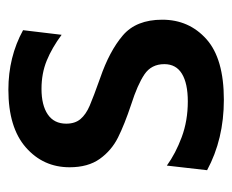

<svg xmlns="http://www.w3.org/2000/svg" viewBox="-68 -476 554 458"><g transform="rotate(-90 209.0 -247.0)"><path d="M32 -30 43 -126Q72 -105 111 -90.5Q150 -76 196 -76Q239 -76 262 -90Q285 -104 285 -132Q285 -163 260.5 -179.5Q236 -196 189 -211Q141 -227 110 -242.5Q79 -258 59 -286Q39 -314 39 -358Q39 -421 86.5 -462.5Q134 -504 224 -504Q302 -504 366 -469L355 -377Q324 -400 293.5 -412.5Q263 -425 226 -425Q187 -425 165 -410Q143 -395 143 -366Q143 -345 154 -332Q165 -319 186 -310Q207 -301 252 -285Q316 -263 353.5 -231Q391 -199 391 -137Q391 -73 344.5 -31.5Q298 10 200 10Q106 10 32 -30Z"/></g></svg>

Font: Cabin Medium
Style: Regular
Weight: 500
Designer: Pablo Impallari
Foundry: Pablo Impallari. http://www.impallari.com Igino Marini. http://www.ikern.com
Version: Version 2.200